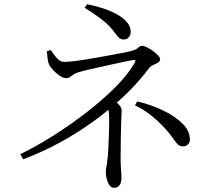

<svg xmlns="http://www.w3.org/2000/svg" viewBox="-20 -835 1040 909"><path d="M76 -105Q152 -142 233.5 -193.5Q315 -245 391 -304Q467 -363 526.5 -422.5Q586 -482 617 -537Q622 -546 621 -549Q620 -552 610 -551Q599 -549 574.5 -544Q550 -539 519 -532Q488 -525 455.5 -518Q423 -511 395.5 -504.5Q368 -498 352 -493Q337 -489 328 -482.5Q319 -476 312 -470.5Q305 -465 293 -465Q280 -465 263.5 -476Q247 -487 233 -501.5Q219 -516 212 -530Q208 -539 205.5 -557Q203 -575 202 -592L220 -598Q228 -587 237.5 -574Q247 -561 258 -551.5Q269 -542 285 -542Q302 -542 335 -546Q368 -550 408 -557Q448 -564 487 -571Q526 -578 557 -584Q588 -590 603 -594Q619 -598 626.5 -603.5Q634 -609 639.5 -613.5Q645 -618 652 -618Q662 -618 676 -611Q690 -604 704.5 -593.5Q719 -583 728.5 -572.5Q738 -562 738 -554Q738 -545 727.5 -538.5Q717 -532 705 -527Q693 -522 687 -514Q639 -449 574 -386.5Q509 -324 431.5 -267Q354 -210 267.5 -162.5Q181 -115 90 -81ZM519 54Q506 54 497.5 41Q489 28 485 11Q481 -6 481 -19Q481 -33 483.5 -44Q486 -55 489 -84Q491 -94 492 -118Q493 -142 494.5 -171Q496 -200 496.5 -228.5Q497 -257 497 -276Q497 -301 493.5 -314Q490 -327 481 -340L508 -367Q521 -358 532 -349.5Q543 -341 549.5 -331.5Q556 -322 556 -311Q556 -302 555 -288Q554 -274 553.5 -249.5Q553 -225 552 -185Q551 -145 551 -83Q551 -59 553 -33.5Q555 -8 555 9Q555 20 552 30Q549 40 541 47Q533 54 519 54ZM847 -142Q833 -142 824.5 -149Q816 -156 804 -173Q780 -208 750.5 -238.5Q721 -269 688.5 -294Q656 -319 619 -336L630 -355Q697 -339 753.5 -311.5Q810 -284 844.5 -249.5Q879 -215 879 -174Q879 -161 870 -151.5Q861 -142 847 -142ZM565 -648Q555 -648 547 -653.5Q539 -659 532 -669Q525 -679 515 -691Q492 -720 459 -745Q426 -770 381 -798L392 -815Q429 -808 466 -796Q503 -784 533 -767.5Q563 -751 581 -730Q599 -709 599 -683Q599 -670 590 -659Q581 -648 565 -648Z"/></svg>

Font: Noto Serif HK ExtraLight
Style: Regular
Weight: 400
Version: Version 2.002-H1;hotconv 1.1.0;makeotfexe 2.6.0